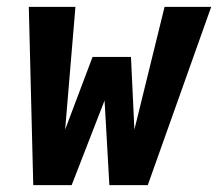

<svg xmlns="http://www.w3.org/2000/svg" viewBox="-20 -540 640 560"><path d="M77 0 64 -520H200L170 -162L250 -374H362L372 -162L460 -520H596L411 0H299L285 -247L189 0Z"/></svg>

Font: Iosevka Heavy Extended Oblique
Style: Regular
Weight: 900
Width: 7
Italic angle: -9°
Monospace: yes
Designer: Belleve Invis
Foundry: Belleve Invis
Version: Version 32.5.0; ttfautohint (v1.8.4)